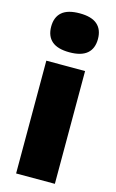

<svg xmlns="http://www.w3.org/2000/svg" viewBox="-123 -853 543 902"><g transform="rotate(15 148.0 -402.0)"><path d="M53.5 0V-548.5H242V0ZM34 -709.5Q34 -755.5 62 -779.8Q90 -804 148 -804Q205.5 -804 233.5 -779.8Q261.5 -755.5 261.5 -709.5Q261.5 -663 233.5 -638.8Q205.5 -614.5 148 -614.5Q90 -614.5 62 -638.8Q34 -663 34 -709.5Z"/></g></svg>

Font: Encode Sans ExtraBold
Style: Regular
Weight: 800
Designer: Multiple Designers
Foundry: Impallari Type
Version: Version 2.000